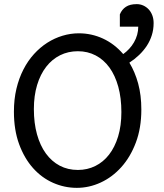

<svg xmlns="http://www.w3.org/2000/svg" viewBox="-20 -884 782 916"><path d="M559.1 -349.1Q559.1 -416.5 544.2 -470.5Q529.3 -524.4 502 -562Q474.6 -599.6 436.3 -619.6Q397.9 -639.6 351.6 -639.6Q305.2 -639.6 266.6 -620.4Q228 -601.1 200.2 -565.2Q172.4 -529.3 157 -478.3Q141.6 -427.2 141.6 -363.8Q141.6 -296.9 156.5 -243.2Q171.4 -189.5 199 -151.6Q226.6 -113.8 265.1 -93.5Q303.7 -73.2 351.6 -73.2Q396.5 -73.2 434.6 -92Q472.7 -110.8 500.2 -146.2Q527.8 -181.6 543.5 -232.9Q559.1 -284.2 559.1 -349.1ZM712.9 -773.9Q712.9 -743.2 704.3 -716.1Q695.8 -689 680.4 -665.5Q665 -642.1 643.8 -621.8Q622.6 -601.6 597.2 -585Q624 -541 639.2 -485.4Q654.3 -429.7 654.3 -361.3Q654.3 -273.4 628.2 -204.1Q602.1 -134.8 558.8 -86.7Q515.6 -38.6 460.4 -13.2Q405.3 12.2 346.7 12.2Q287.6 12.2 233.4 -11.7Q179.2 -35.6 137.7 -82Q96.2 -128.4 71.3 -196Q46.4 -263.7 46.4 -351.6Q46.4 -410.2 58.3 -460.4Q70.3 -510.7 91.6 -552.2Q112.8 -593.8 142.1 -626Q171.4 -658.2 205.8 -680.2Q240.2 -702.1 278.6 -713.6Q316.9 -725.1 356.4 -725.1Q416.5 -725.1 471.2 -700Q525.9 -674.8 567.9 -626Q583 -636.7 596.2 -650.9Q609.4 -665 619.1 -681.9Q628.9 -698.7 634.3 -717.8Q639.6 -736.8 639.6 -756.8H551.8V-815.4Q561.5 -838.9 580.8 -851.6Q600.1 -864.3 632.3 -864.3Q648.9 -864.3 663.6 -857.7Q678.2 -851.1 689.2 -839.4Q700.2 -827.6 706.5 -811Q712.9 -794.4 712.9 -773.9Z"/></svg>

Font: Andika Basic
Style: Regular
Weight: 400
Designer: Annie Olsen & Victor Gaultney
Foundry: SIL International
Version: Version 1.000